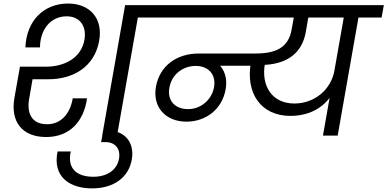

<svg xmlns="http://www.w3.org/2000/svg" viewBox="-20 -769 2197 1089"><path d="M242 8.2C377.6 8.2 455.7 -83 473.7 -211.1H392.5C377.5 -121.3 323.9 -64.4 247.1 -64.4C159.3 -64.4 130.6 -126.8 145.6 -210L171.8 -360.3L134.4 -319.5H254.5C395.3 -319.5 515.1 -389.6 542.1 -535.4C566.7 -668 486.3 -749 366.3 -749C227.5 -749 129.4 -650 124.1 -500H206.9C206.9 -598.3 264.7 -676.4 358 -676.4C429.5 -676.4 472.9 -625 458.9 -543.2C440.2 -437.8 343 -390.7 239.3 -390.7H93.1L62.1 -215.6C37.6 -81 103.7 8.2 242 8.2ZM643.9 0 761.9 -669.6H892.9L905.7 -740H689.7L559.7 0Z M501.9 299.5C625.2 299.5 712 237.2 728.3 131.1C741.8 40.9 690.7 -28.8 590.3 -28.8H565.7L553.6 37H578.2C638.7 37 663.9 81.2 655.4 129.1C644.2 196.5 586.5 233.6 508.7 233.6C420.6 233.6 358.7 190.5 381.4 90.1H306.5C275.9 238.5 381.1 299.5 501.9 299.5Z M1037.5 -79C1147.3 -79 1240.1 -148.9 1259.8 -262.5C1275.8 -352.3 1230.1 -412.3 1179.5 -429.5L1159.1 -396.1H1452.4L1464.5 -465.5H1108.3C984 -465.5 885.9 -398.2 864.1 -275.6C844.9 -161.8 918.9 -79 1037.5 -79ZM1047.3 -150.1C970.7 -150.1 927.6 -200 940.8 -271.9C953.5 -345.2 1015.1 -395.1 1090.5 -395.1C1163.6 -395.1 1207.2 -344.2 1193.7 -273.1C1180.5 -203.7 1120.4 -150.1 1047.3 -150.1ZM1584.7 -669.6 1597.5 -740H852.3L840.2 -669.6ZM1627.2 -111.6C1776.8 -111.6 1864 -202.6 1890 -294.5L1877.6 -371.5C1857.9 -258.6 1762.3 -181.9 1649.4 -181.9C1521.5 -181.9 1459.2 -283.8 1483.1 -410.8C1484.9 -418.9 1486.9 -430.6 1490.6 -443.4L1432.8 -400.4H1456.1C1599.2 -400.4 1691.9 -460.8 1714.4 -587.4L1731.4 -686.2H1649.4L1633.9 -601C1616.2 -499.2 1545.4 -465.5 1428.9 -465.5H1414.7C1410.2 -450.9 1406.4 -433.2 1403.7 -418.4C1370.4 -238.3 1461.7 -111.6 1627.2 -111.6ZM1895.3 0 2015.7 -683.9H1932.3L1811.8 0ZM2144.3 -669.6 2157.1 -740H1367.1L1354.3 -669.6Z"/></svg>

Font: Poppins Devanagari Thin
Style: Italic
Weight: 100
Italic angle: -10°
Designer: Ninad Kale (Devanagari), Jonny Pinhorn (Latin)
Foundry: Indian Type Foundry
Version: 4.005